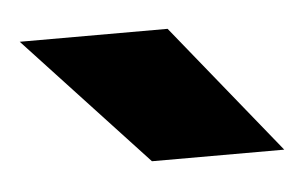

<svg xmlns="http://www.w3.org/2000/svg" viewBox="-27 -734 330 208"><g transform="rotate(-5 137.5 -630.5)"><path d="M0 -701H160.8L275.3 -559.6H131.4Z"/></g></svg>

Font: Oak Sans Light
Style: Regular
Weight: 400
Designer: Erik Kennedy, Walven
Foundry: Erik Kennedy, Walven
Version: Version 1.100;Glyphs 3.1.2 (3151)